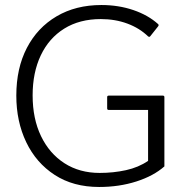

<svg xmlns="http://www.w3.org/2000/svg" viewBox="-20 -810 760 765"><path d="M45 -429Q45 -538 87 -619Q129 -700 205.5 -745Q282 -790 384 -790Q452 -790 511 -770Q570 -750 610 -714Q614 -710 610 -705L579 -666Q576 -661 570 -665Q536 -698 487.5 -716Q439 -734 382 -734Q297 -734 236 -696Q175 -658 142.5 -589.5Q110 -521 110 -430Q110 -337 143.5 -267.5Q177 -198 237 -159.5Q297 -121 377 -121Q432 -121 482 -132Q532 -143 570 -169V-372H413Q407 -372 407 -378V-423Q407 -429 413 -429H629Q635 -429 635 -423V-147Q592 -109 523.5 -87Q455 -65 375 -65Q272 -65 198 -113Q124 -161 84.5 -243.5Q45 -326 45 -429Z"/></svg>

Font: Gowun Dodum
Style: Regular
Weight: 400
Designer: Yanghee Ryu
Foundry: Yanghee Ryu
Version: Version 2.000